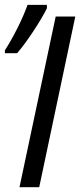

<svg xmlns="http://www.w3.org/2000/svg" viewBox="-40 -783 334 803"><path d="M192.9 -713.9H274.9L124 0H41.5ZM75.2 -762.7H156.2V-748.5Q136.7 -709 100.6 -654.1Q64.5 -599.1 31.7 -560.5H-19.5V-572.8Q4.9 -609.9 32 -663.6Q59.1 -717.3 75.2 -762.7Z"/></svg>

Font: Viking Open Sans
Style: Italic
Weight: 400
Italic angle: -12°
Foundry: Ascender Corporation
Version: Version 2.000